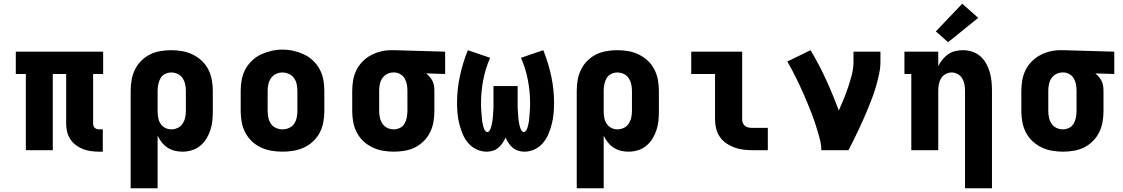

<svg xmlns="http://www.w3.org/2000/svg" viewBox="-20 -808 6040 1033"><path d="M513 8Q491 8 469 5Q447 2 426.5 -6Q406 -14 388 -27.5Q370 -41 358 -59.5Q346 -78 341 -99.5Q336 -121 336 -143V-410H264V0H119V-410H65V-530H535V-410H481V-143Q481 -137 483 -131Q485 -125 489.5 -120.5Q494 -116 500.5 -114Q507 -112 513 -112H533V8Z M683 205V-320Q683 -349 688 -378Q693 -407 706 -433.5Q719 -460 740 -481Q761 -502 787 -515Q813 -528 842.5 -533Q872 -538 901 -538Q930 -538 959.5 -533Q989 -528 1016 -515Q1043 -502 1065 -481.5Q1087 -461 1100.5 -434.5Q1114 -408 1119.5 -379Q1125 -350 1125 -320V-210Q1125 -184 1122.5 -158.5Q1120 -133 1112 -108.5Q1104 -84 1090.5 -62Q1077 -40 1057 -23.5Q1037 -7 1012 0.5Q987 8 962 8Q940 8 919.5 3Q899 -2 881.5 -13.5Q864 -25 850.5 -42Q837 -59 828 -78V205ZM901 -112Q919 -112 935.5 -119.5Q952 -127 962 -142Q972 -157 976 -174.5Q980 -192 980 -210V-320Q980 -338 976 -355.5Q972 -373 962 -388Q952 -403 935.5 -410.5Q919 -418 901 -418Q884 -418 868 -410Q852 -402 843.5 -387Q835 -372 831.5 -354.5Q828 -337 828 -320V-210Q828 -193 831 -175.5Q834 -158 843 -143.5Q852 -129 868 -120.5Q884 -112 901 -112Z M1500 8Q1470 8 1440.5 3Q1411 -2 1384 -14.5Q1357 -27 1335 -48Q1313 -69 1299.5 -95Q1286 -121 1280.5 -150.5Q1275 -180 1275 -210V-320Q1275 -350 1280.5 -379.5Q1286 -409 1300 -435Q1314 -461 1336 -482Q1358 -503 1385 -515.5Q1412 -528 1441 -534.5Q1470 -541 1500 -541Q1530 -541 1559 -534.5Q1588 -528 1615 -515.5Q1642 -503 1664 -482Q1686 -461 1700 -435Q1714 -409 1719.5 -379.5Q1725 -350 1725 -320V-210Q1725 -180 1719.5 -150.5Q1714 -121 1700.5 -95Q1687 -69 1665 -48Q1643 -27 1616 -14.5Q1589 -2 1559.5 3Q1530 8 1500 8ZM1500 -112Q1518 -112 1535 -119.5Q1552 -127 1562 -141.5Q1572 -156 1576 -174Q1580 -192 1580 -210V-320Q1580 -338 1576 -356Q1572 -374 1561.5 -388.5Q1551 -403 1534 -410.5Q1517 -418 1499 -418Q1481 -418 1464.5 -410Q1448 -402 1438 -387.5Q1428 -373 1424 -355.5Q1420 -338 1420 -320V-210Q1420 -192 1424 -174Q1428 -156 1438 -141.5Q1448 -127 1465 -119.5Q1482 -112 1500 -112Z M2099 8Q2070 8 2040.5 3Q2011 -2 1984 -15Q1957 -28 1935 -48.5Q1913 -69 1899.5 -95.5Q1886 -122 1880.5 -151Q1875 -180 1875 -210V-320Q1875 -348 1880 -376.5Q1885 -405 1897.5 -430.5Q1910 -456 1930 -476.5Q1950 -497 1975 -510.5Q2000 -524 2027.5 -531Q2055 -538 2084 -538Q2088 -538 2092 -538Q2096 -538 2100 -538L2375 -530V-410L2273 -413Q2283 -405 2292 -394.5Q2301 -384 2307 -372Q2313 -360 2315 -346.5Q2317 -333 2317 -320V-210Q2317 -181 2312 -152Q2307 -123 2294 -96.5Q2281 -70 2260 -49Q2239 -28 2213 -15Q2187 -2 2157.5 3Q2128 8 2099 8ZM2099 -112Q2116 -112 2132 -120Q2148 -128 2156.5 -143Q2165 -158 2168.5 -175.5Q2172 -193 2172 -210V-320Q2172 -337 2169 -353.5Q2166 -370 2158 -384.5Q2150 -399 2135.5 -408Q2121 -417 2105 -418H2100Q2099 -418 2097.5 -418Q2096 -418 2095 -418Q2078 -418 2062 -409.5Q2046 -401 2036.5 -386.5Q2027 -372 2023.5 -354.5Q2020 -337 2020 -320V-210Q2020 -192 2024 -174.5Q2028 -157 2038 -142Q2048 -127 2064.5 -119.5Q2081 -112 2099 -112Z M2599 8Q2570 8 2543.5 -4.5Q2517 -17 2498.5 -39Q2480 -61 2469 -87.5Q2458 -114 2451 -142Q2444 -170 2441.5 -198.5Q2439 -227 2439 -255Q2439 -328 2454.5 -399.5Q2470 -471 2497 -538L2617 -497Q2592 -440 2580 -378Q2568 -316 2568 -254Q2568 -247 2568 -240Q2568 -233 2568.5 -226Q2569 -219 2569.5 -212Q2570 -205 2570.5 -198.5Q2571 -192 2571.5 -185Q2572 -178 2572.5 -171Q2573 -164 2574 -157.5Q2575 -151 2576.5 -144Q2578 -137 2579.5 -130.5Q2581 -124 2583.5 -117.5Q2586 -111 2590.5 -104.5Q2595 -98 2602 -98Q2609 -98 2613.5 -105Q2618 -112 2620.5 -119Q2623 -126 2624.5 -133Q2626 -140 2627.5 -147.5Q2629 -155 2630 -162Q2631 -169 2631.5 -176.5Q2632 -184 2632.5 -191.5Q2633 -199 2633.5 -206Q2634 -213 2634.5 -220.5Q2635 -228 2635 -235.5Q2635 -243 2635 -250.5Q2635 -258 2635 -265V-345H2765V-265Q2765 -258 2765 -250.5Q2765 -243 2765 -235.5Q2765 -228 2765.5 -220.5Q2766 -213 2766.5 -206Q2767 -199 2767.5 -191.5Q2768 -184 2768.5 -176.5Q2769 -169 2770 -162Q2771 -155 2772.5 -147.5Q2774 -140 2775.5 -133Q2777 -126 2779.5 -119Q2782 -112 2786.5 -105Q2791 -98 2798 -98Q2805 -98 2809.5 -104.5Q2814 -111 2816.5 -117.5Q2819 -124 2820.5 -130.5Q2822 -137 2823.5 -144Q2825 -151 2826 -157.5Q2827 -164 2827.5 -171Q2828 -178 2828.5 -185Q2829 -192 2829.5 -198.5Q2830 -205 2830.5 -212Q2831 -219 2831.5 -226Q2832 -233 2832 -240Q2832 -247 2832 -254Q2832 -316 2820 -378Q2808 -440 2783 -497L2903 -538Q2930 -471 2945.5 -399.5Q2961 -328 2961 -255Q2961 -227 2958.5 -198.5Q2956 -170 2949 -142Q2942 -114 2931 -87.5Q2920 -61 2901.5 -39Q2883 -17 2856.5 -4.5Q2830 8 2801 8Q2785 8 2768.5 3Q2752 -2 2739 -13Q2726 -24 2716.5 -38Q2707 -52 2700 -68Q2693 -52 2683.5 -38Q2674 -24 2661 -13Q2648 -2 2631.5 3Q2615 8 2599 8Z M3083 205V-320Q3083 -349 3088 -378Q3093 -407 3106 -433.5Q3119 -460 3140 -481Q3161 -502 3187 -515Q3213 -528 3242.5 -533Q3272 -538 3301 -538Q3330 -538 3359.5 -533Q3389 -528 3416 -515Q3443 -502 3465 -481.5Q3487 -461 3500.5 -434.5Q3514 -408 3519.5 -379Q3525 -350 3525 -320V-210Q3525 -184 3522.5 -158.5Q3520 -133 3512 -108.5Q3504 -84 3490.5 -62Q3477 -40 3457 -23.5Q3437 -7 3412 0.5Q3387 8 3362 8Q3340 8 3319.5 3Q3299 -2 3281.5 -13.5Q3264 -25 3250.5 -42Q3237 -59 3228 -78V205ZM3301 -112Q3319 -112 3335.5 -119.5Q3352 -127 3362 -142Q3372 -157 3376 -174.5Q3380 -192 3380 -210V-320Q3380 -338 3376 -355.5Q3372 -373 3362 -388Q3352 -403 3335.5 -410.5Q3319 -418 3301 -418Q3284 -418 3268 -410Q3252 -402 3243.5 -387Q3235 -372 3231.5 -354.5Q3228 -337 3228 -320V-210Q3228 -193 3231 -175.5Q3234 -158 3243 -143.5Q3252 -129 3268 -120.5Q3284 -112 3301 -112Z M4027 0Q4003 0 3978.5 -3Q3954 -6 3931 -14.5Q3908 -23 3887.5 -37Q3867 -51 3853 -71.5Q3839 -92 3833 -116Q3827 -140 3827 -165V-410H3699V-530H3973V-165Q3973 -155 3977 -145.5Q3981 -136 3989 -130Q3997 -124 4007 -122Q4017 -120 4027 -120H4111V0Z M4399 0Q4399 -26 4393 -51Q4387 -76 4379.5 -100.5Q4372 -125 4364 -149.5Q4356 -174 4346.5 -198Q4337 -222 4327.5 -245.5Q4318 -269 4307.5 -293Q4297 -317 4286.5 -340Q4276 -363 4264.5 -386Q4253 -409 4241 -432Q4229 -455 4216 -477L4341 -538Q4387 -461 4424.5 -379Q4462 -297 4493 -213Q4507 -244 4520 -276.5Q4533 -309 4544 -341.5Q4555 -374 4563.5 -408Q4572 -442 4572 -477V-530H4717V-477Q4717 -445 4710.5 -413.5Q4704 -382 4695.5 -351.5Q4687 -321 4676 -291Q4665 -261 4653 -231.5Q4641 -202 4628 -172.5Q4615 -143 4601.5 -114.5Q4588 -86 4574 -57Q4560 -28 4545 0Z M5172 205V-320Q5172 -337 5169 -354Q5166 -371 5157 -386Q5148 -401 5132.5 -409.5Q5117 -418 5100 -418Q5083 -418 5067.5 -409.5Q5052 -401 5043 -386Q5034 -371 5031 -354Q5028 -337 5028 -320V0H4883V-410H4846V-530H5028V-452Q5037 -471 5050.5 -487.5Q5064 -504 5081 -516Q5098 -528 5119 -533Q5140 -538 5161 -538Q5186 -538 5210.5 -530Q5235 -522 5254 -505.5Q5273 -489 5285.5 -466.5Q5298 -444 5305 -420Q5312 -396 5314.5 -370.5Q5317 -345 5317 -320V205ZM5081 -581 5015 -639 5157 -788 5243 -712Z M5699 8Q5670 8 5640.5 3Q5611 -2 5584 -15Q5557 -28 5535 -48.5Q5513 -69 5499.5 -95.5Q5486 -122 5480.5 -151Q5475 -180 5475 -210V-320Q5475 -348 5480 -376.5Q5485 -405 5497.5 -430.5Q5510 -456 5530 -476.5Q5550 -497 5575 -510.5Q5600 -524 5627.5 -531Q5655 -538 5684 -538Q5688 -538 5692 -538Q5696 -538 5700 -538L5975 -530V-410L5873 -413Q5883 -405 5892 -394.5Q5901 -384 5907 -372Q5913 -360 5915 -346.5Q5917 -333 5917 -320V-210Q5917 -181 5912 -152Q5907 -123 5894 -96.5Q5881 -70 5860 -49Q5839 -28 5813 -15Q5787 -2 5757.5 3Q5728 8 5699 8ZM5699 -112Q5716 -112 5732 -120Q5748 -128 5756.5 -143Q5765 -158 5768.5 -175.5Q5772 -193 5772 -210V-320Q5772 -337 5769 -353.5Q5766 -370 5758 -384.5Q5750 -399 5735.5 -408Q5721 -417 5705 -418H5700Q5699 -418 5697.5 -418Q5696 -418 5695 -418Q5678 -418 5662 -409.5Q5646 -401 5636.5 -386.5Q5627 -372 5623.5 -354.5Q5620 -337 5620 -320V-210Q5620 -192 5624 -174.5Q5628 -157 5638 -142Q5648 -127 5664.5 -119.5Q5681 -112 5699 -112Z"/></svg>

Font: Iosevka Slab Heavy Extended
Style: Regular
Weight: 900
Width: 7
Monospace: yes
Designer: Belleve Invis
Foundry: Belleve Invis
Version: Version 11.1.0; ttfautohint (v1.8.3)